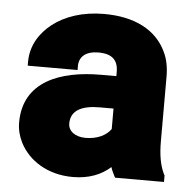

<svg xmlns="http://www.w3.org/2000/svg" viewBox="-45 -583 637 637"><g transform="rotate(5 274.0 -264.0)"><path d="M27 -155C27 -131 33 -109 43 -89C72 -32 135 10 220 10C274 10 315 -7 345 -34C348 -23 355 -10 360 0H523V-22L521 -25C507 -54 501 -88 501 -134V-348C501 -379 496 -407 484 -431C451 -501 378 -538 277 -538C206 -538 147 -518 105 -485C71 -458 39 -416 39 -358V-345H205V-358C205 -391 229 -409 269 -409C315 -409 335 -389 335 -350V-336H284C149 -336 27 -292 27 -155ZM193 -166C193 -210 230 -228 289 -228H335V-160C321 -139 291 -123 251 -123C217 -123 193 -140 193 -166Z"/></g></svg>

Font: Asimov Pro
Style: Ult
Weight: 900
Designer: Google
Version: Version 2.000980; 2014